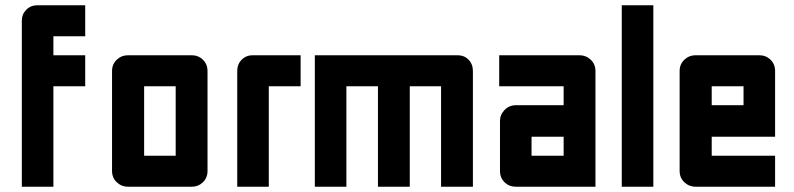

<svg xmlns="http://www.w3.org/2000/svg" viewBox="-20 -710 3017 730"><path d="M304 -690V-572H183V-500H304V-382H183V0H63V-632Q63 -656 80 -673Q97 -690 122 -690Z M467 0Q442 0 424 -17Q406 -34 406 -60V-440Q406 -466 424 -483Q442 -500 467 -500H708Q734 -500 751.5 -483Q769 -466 769 -440V-60Q769 -34 751.5 -17Q734 0 708 0ZM528 -118H648V-382H528Z M1123 -500V-382H1002V0H882V-440Q882 -466 899 -483Q916 -500 941 -500Z M1719 -500Q1745 -500 1761.5 -483Q1778 -466 1778 -440V0H1657V-382H1538V0H1417V-382H1297V0H1177V-500Z M1942 0Q1916 0 1898.5 -17Q1881 -34 1881 -60V-250Q1881 -274 1898.5 -292Q1916 -310 1942 -310H2123V-382H1878V-500H2183Q2208 -500 2226 -483Q2244 -466 2244 -440V0ZM2001 -190V-118H2123V-190Z M2344 -690H2464V0H2344Z M2564 -440Q2564 -466 2582 -483Q2600 -500 2625 -500H2866Q2892 -500 2909.5 -483Q2927 -466 2927 -440V-190H2686V-118H2927V0H2625Q2600 0 2582 -17Q2564 -34 2564 -60ZM2686 -310H2807V-382H2686Z"/></svg>

Font: Tschichold
Style: Bold
Weight: 700
Designer: Peter Wiegel
Foundry: Peter Wiegel
Version: Version 1.000; ttfautohint (v1.3)